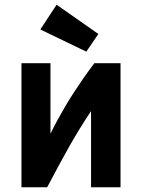

<svg xmlns="http://www.w3.org/2000/svg" viewBox="-20 -794 600 814"><path d="M71 0V-526H194V-227Q208 -256 223.5 -284.5Q239 -313 256 -342Q273 -371 292.5 -401Q312 -431 333.5 -462Q355 -493 380 -526H491V0H366V-323Q340 -284 317 -246.5Q294 -209 272.5 -171Q251 -133 228.5 -91Q206 -49 180 0ZM346 -575 151 -669 220 -774 397 -650Z"/></svg>

Font: Ubuntu Sans Mono
Style: Bold
Weight: 700
Monospace: yes
Designer: Dalton Maag Ltd
Foundry: Dalton Maag Ltd
Version: Version 1.006